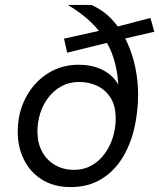

<svg xmlns="http://www.w3.org/2000/svg" viewBox="-20 -750 647 780"><path d="M267 10Q199 10 151 -20Q103 -50 77.5 -101Q52 -152 52 -214Q52 -291 84.5 -353Q117 -415 173 -451Q229 -487 299 -487Q351 -487 390.5 -469Q430 -451 452.5 -419Q475 -387 476 -344L460 -343Q461 -353 461 -362.5Q461 -372 461 -382Q461 -452 441 -515Q421 -578 375.5 -632Q330 -686 255 -730H351Q401 -708 437 -668.5Q473 -629 496 -579Q519 -529 530 -474.5Q541 -420 541 -367Q541 -291 524 -222.5Q507 -154 473 -102Q439 -50 387.5 -20Q336 10 267 10ZM281 -60Q320 -60 351.5 -77.5Q383 -95 405 -125Q427 -155 438.5 -192Q450 -229 450 -269Q450 -319 430 -351.5Q410 -384 376.5 -400.5Q343 -417 301 -417Q262 -417 230.5 -400Q199 -383 177 -354.5Q155 -326 143.5 -290Q132 -254 132 -216Q132 -170 150.5 -135Q169 -100 203 -80Q237 -60 281 -60ZM253 -536 240 -593 429 -635 464 -588ZM464 -588 430 -635 591 -677 607 -621Z"/></svg>

Font: Work Sans
Style: Italic
Weight: 400
Italic angle: -13°
Designer: Wei Huang
Foundry: Wei Huang
Version: Version 2.012